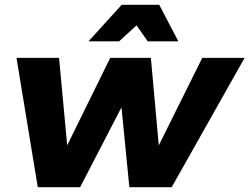

<svg xmlns="http://www.w3.org/2000/svg" viewBox="-20 -783 1043 803"><path d="M726 -610H598L551 -677L478 -610H350L489 -763H646ZM698 0H521L488 -334L315 0H138L49 -541H227L261 -175L441 -541H611L644 -175L826 -541H1003Z"/></svg>

Font: Argentum Sans
Style: Bold Italic
Weight: 700
Italic angle: -11°
Designer: Julieta Ulanovsky (font), Cristiano Sobral (main changes and remaster)
Foundry: Julieta Ulanovsky (font), Cristiano Sobral (main changes and remaster)
Version: Version 2.007;June 15, 2022;FontCreator 14.0.0.2814 64-bit; 